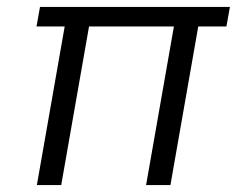

<svg xmlns="http://www.w3.org/2000/svg" viewBox="-20 -532 686 552"><path d="M86 0 166 -456H85L95 -512H641L631 -456H550L470 0H400L480 -456H236L156 0Z"/></svg>

Font: DM Sans 12pt Light
Style: Italic
Weight: 300
Italic angle: -10°
Version: Version 4.004;gftools[0.9.30]